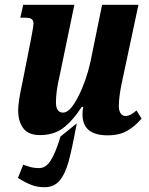

<svg xmlns="http://www.w3.org/2000/svg" viewBox="-20 -556 623 803"><path d="M325 -78Q325 -93 328 -109H322Q281 -47 242 -19Q203 9 147 9Q99 9 77.5 -19.5Q56 -48 56 -95Q56 -131 74 -212L109 -389Q110 -393 113 -411Q120 -446 120 -457Q120 -471 112 -476.5Q104 -482 84 -482H65L77 -536H291L229 -237Q214 -174 214 -128Q214 -85 244 -85Q273 -85 306.5 -150.5Q340 -216 358 -296L407 -536H559L488 -203Q477 -148 477 -112Q477 -93 484.5 -82Q492 -71 505 -71Q516 -71 526.5 -76.5Q537 -82 551 -94L572 -60Q545 -28 512 -9Q479 10 430 10Q325 10 325 -78ZM55 188 77 133Q82 134 100.5 140.5Q119 147 144 147Q172 147 192.5 114.5Q213 82 233 15L301 -40Q282 64 267.5 117.5Q253 171 229.5 199Q206 227 166 227Q137 227 111.5 217.5Q86 208 55 188Z"/></svg>

Font: Noto Serif CondExtraBold
Style: Italic
Weight: 800
Width: 3
Italic angle: -12°
Designer: Monotype Design Team
Foundry: Monotype Imaging Inc.
Version: Version 1.001